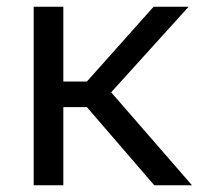

<svg xmlns="http://www.w3.org/2000/svg" viewBox="-20 -550 615 570"><path d="M80 0V-530H168V-308H238L436 -530H540L310 -276L550 0H438L238 -232H168V0Z"/></svg>

Font: Golos Text VF
Style: Regular
Weight: 400
Designer: A.Korolkova, Vitaly Kuzmin
Foundry: ParaType Ltd
Version: Version 2.003